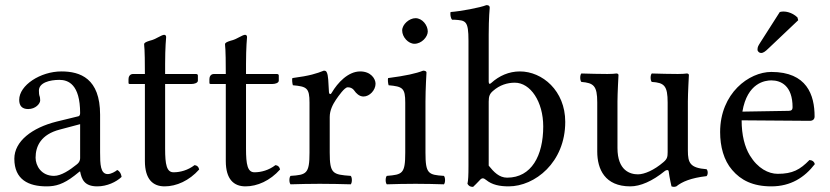

<svg xmlns="http://www.w3.org/2000/svg" viewBox="-20 -718 3243 750"><path d="M293 -48C299 -17 310 10 360 10C398 10 434 -7 455 -27C453 -39 449 -48 438 -54C431 -48 414 -38 401 -38C372 -38 371 -77 371 -123V-270C371 -412 293 -439 220 -439C138 -439 55 -385 55 -328C55 -304 67 -292 90 -292C119 -292 137 -313 137 -326C137 -333 136 -340 134 -344C133 -347 132 -353 132 -364C132 -395 174 -406 212 -406C246 -406 293 -389 293 -276C293 -269 290 -265 287 -264L201 -243C105 -219 36 -166 36 -98C36 -16 92 10 162 10C197 10 227 2 271 -32L291 -48ZM293 -233V-101C293 -88 287 -81 279 -75C253 -54 219 -31 191 -31C141 -31 119 -71 119 -102C119 -147 140 -193 214 -212Z M500 -429C486 -429 482 -417 482 -409V-396C482 -391 483 -390 487 -390H546V-89C546 -18 577 10 623 10C669 10 719 -12 758 -56C756 -66 750 -72 740 -73C714 -53 684 -45 658 -45C631 -45 625 -75 625 -137V-390H729C739 -390 753 -394 753 -403V-423C753 -427 750 -429 745 -429H625V-468C625 -533 629 -573 629 -573C629 -579 626 -582 621 -582C617 -582 608 -578 599 -573C588 -567 578 -562 565 -559C553 -555 543 -552 543 -545C543 -533 546 -540 546 -429Z M816 -429C802 -429 798 -417 798 -409V-396C798 -391 799 -390 803 -390H862V-89C862 -18 893 10 939 10C985 10 1035 -12 1074 -56C1072 -66 1066 -72 1056 -73C1030 -53 1000 -45 974 -45C947 -45 941 -75 941 -137V-390H1045C1055 -390 1069 -394 1069 -403V-423C1069 -427 1066 -429 1061 -429H941V-468C941 -533 945 -573 945 -573C945 -579 942 -582 937 -582C933 -582 924 -578 915 -573C904 -567 894 -562 881 -559C869 -555 859 -552 859 -545C859 -533 862 -540 862 -429Z M1265 -358C1263 -398 1262 -424 1257 -434C1255 -439 1253 -442 1245 -442C1217 -431 1191 -422 1122 -413C1120 -407 1122 -391 1124 -385C1178 -380 1189 -375 1189 -317V-122C1189 -39 1177 -35 1115 -31C1109 -25 1109 -4 1115 2C1150 1 1189 0 1229 0C1269 0 1315 1 1350 2C1356 -4 1356 -25 1350 -31C1280 -36 1268 -39 1268 -122V-261C1268 -287 1280 -310 1292 -328C1303 -344 1326 -377 1338 -377C1347 -377 1356 -375 1364 -364C1371 -354 1383 -341 1400 -341C1424 -341 1447 -366 1447 -391C1447 -410 1429 -439 1387 -439C1340 -439 1299 -395 1276 -356C1270 -345 1265 -353 1265 -358Z M1642 -122V-321C1642 -371 1646 -435 1646 -435C1646 -439 1641 -442 1633 -442C1605 -431 1565 -422 1496 -413C1494 -407 1496 -391 1498 -385C1553 -380 1563 -374 1563 -317V-122C1563 -39 1552 -36 1491 -31C1485 -25 1485 -4 1491 2C1524 1 1563 0 1603 0C1643 0 1681 1 1714 2C1720 -4 1720 -25 1714 -31C1653 -35 1642 -39 1642 -122ZM1551 -599C1551 -573 1575 -547 1599 -547C1627 -547 1651 -574 1651 -595C1651 -619 1630 -647 1603 -647C1579 -647 1551 -623 1551 -599Z M1899 -394C1893 -388 1889 -390 1889 -399V-583C1889 -648 1893 -688 1893 -688C1893 -695 1889 -698 1880 -698C1855 -688 1780 -674 1740 -671C1738 -663 1740 -647 1746 -641C1749 -641 1752 -641 1755 -641C1799 -638 1810 -638 1810 -559V-71C1810 -32 1809 -14 1806 0C1811 8 1816 12 1828 12C1834 6 1844 -3 1852 -12C1862 -24 1868 -24 1879 -15C1902 4 1932 10 1967 10C2069 10 2188 -83 2188 -242C2188 -364 2098 -439 2011 -439C1968 -439 1930 -422 1899 -394ZM1906 -363C1932 -386 1962 -395 1991 -395C2052 -395 2102 -321 2102 -224C2102 -110 2056 -24 1961 -24C1930 -24 1909 -46 1889 -71V-321C1889 -342 1893 -352 1906 -363Z M2442 10C2481 10 2528 -10 2577 -50C2582 -54 2591 -56 2592 -49C2595 -24 2603 10 2603 10C2611 13 2616 12 2622 10C2644 -8 2679 -23 2740 -30C2746 -36 2746 -51 2740 -57C2676 -62 2667 -81 2667 -130V-322C2667 -352 2671 -425 2671 -425C2671 -428 2668 -431 2663 -431C2658 -430 2643 -429 2628 -429C2596 -429 2560 -430 2526 -431C2520 -425 2520 -404 2526 -398C2575 -395 2588 -383 2588 -317V-124C2588 -105 2586 -97 2572 -85C2535 -53 2497 -37 2472 -37C2442 -37 2392 -51 2392 -140V-322C2392 -352 2396 -425 2396 -425C2396 -428 2393 -431 2388 -431C2383 -430 2368 -429 2353 -429C2321 -429 2285 -430 2251 -431C2245 -425 2245 -404 2251 -398C2299 -394 2313 -383 2313 -318V-126C2313 -57 2343 10 2442 10Z M3142 -93C3105 -55 3076 -39 3018 -39C2982 -39 2940 -60 2909 -111C2889 -144 2877 -190 2877 -248L3143 -246C3155 -246 3162 -252 3162 -263C3162 -347 3132 -437 2993 -437C2906 -437 2793 -354 2793 -202C2793 -146 2807 -92 2840 -54C2874 -14 2921 10 2993 10C3069 10 3123 -25 3163 -77C3160 -87 3154 -92 3142 -93ZM2880 -282C2899 -395 2969 -404 2993 -404C3031 -404 3076 -383 3076 -299C3076 -290 3072 -285 3061 -285ZM3026 -671 2950 -552C2942 -539 2939 -535 2939 -524C2939 -517 2946 -511 2953 -511C2960 -511 2968 -515 2983 -530L3098 -639L3095 -650C3072 -672 3046 -673 3040 -673C3035 -673 3029 -672 3026 -671Z"/></svg>

Font: Libertinus Serif
Style: Regular
Weight: 400
Designer: Philipp H. Poll, Khaled Hosny
Foundry: Caleb Maclennan
Version: Version 7.050;RELEASE